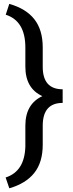

<svg xmlns="http://www.w3.org/2000/svg" viewBox="-20 -800 378 998"><path d="M9.3 122.6Q108.4 90.8 111.8 -39.1V-146.5Q111.8 -259.3 200.2 -300.3Q111.8 -340.3 111.8 -454.1V-553.2Q111.8 -690.9 9.8 -723.6L28.3 -779.8Q114.7 -755.4 158.2 -700.4Q201.7 -645.5 202.1 -555.2V-452.6Q202.1 -335.9 305.7 -335.9V-265.1Q202.1 -265.1 202.1 -146.5V-47.9Q202.1 43.9 158 99.1Q113.8 154.3 28.3 178.7Z"/></svg>

Font: RobotoInd
Style: Regular
Weight: 400
Designer: Google
Version: Version 2.001101; 2014